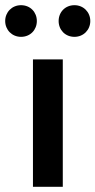

<svg xmlns="http://www.w3.org/2000/svg" viewBox="-54 -720 368 740"><path d="M73 -491V0H188V-491ZM172 -639C172 -605 197 -578 233 -578C268 -578 294 -605 294 -639C294 -673 268 -700 233 -700C197 -700 172 -673 172 -639ZM27 -578C63 -578 88 -605 88 -639C88 -673 63 -700 27 -700C-8 -700 -34 -673 -34 -639C-34 -605 -8 -578 27 -578Z"/></svg>

Font: DAIFUKU Sans Semibold
Style: Regular
Weight: 600
Designer: Original font ‘Source Sans 3’ : Paul D. Hunt
Foundry: Daifuku
Version: Version 1.000